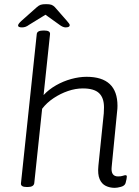

<svg xmlns="http://www.w3.org/2000/svg" viewBox="-20 -899 671 925"><path d="M533 6Q509 6 489.5 -3.5Q470 -13 460 -36Q450 -59 454 -100L480 -353Q481 -369 481 -382Q481 -428 457 -450.5Q433 -473 379 -473Q344 -473 307.5 -460.5Q271 -448 238 -426Q205 -404 183 -375L145 -16Q142 2 113 2H109Q79 2 81 -16L157 -734Q158 -752 189 -752H193Q223 -752 221 -734L190 -441Q215 -468 250 -488Q285 -508 323.5 -518.5Q362 -529 397 -529Q546 -529 546 -389Q546 -375 544 -360L518 -95Q513 -49 549 -49Q563 -49 571.5 -52Q580 -55 585 -55Q591 -55 591 -48Q591 -45 589.5 -36Q588 -27 585 -17Q581 -4 563 1Q545 6 533 6ZM86 -767Q67 -767 67 -776Q67 -784 85 -800L157 -864Q167 -873 176 -876Q185 -879 202 -879Q219 -879 227.5 -876Q236 -873 244 -865L301 -800Q308 -792 312 -786.5Q316 -781 316 -778Q316 -767 296 -767Q283 -767 266 -780L199 -828L121 -780Q110 -772 102 -769.5Q94 -767 86 -767Z"/></svg>

Font: Asap Semi Expanded Semi Expanded Light
Style: Italic
Weight: 300
Width: 6
Italic angle: -6°
Designer: Pablo Cosgaya
Foundry: Omnibus-Type
Version: Version 3.001; ttfautohint (v1.8.4.7-5d5b)